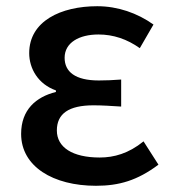

<svg xmlns="http://www.w3.org/2000/svg" viewBox="-20 -584 553 618"><path d="M289 14C363 14 422 -3 490 -54L442 -129C394 -90 347 -77 301 -77C213 -77 163 -110 163 -164C163 -218 201 -245 281 -245C309 -245 338 -243 370 -241V-328C344 -326 320 -325 298 -325C222 -325 188 -353 188 -398C188 -447 235 -473 297 -473C345 -473 389 -458 430 -429L474 -505C422 -542 359 -564 293 -564C176 -564 74 -516 74 -413C74 -363 103 -313 160 -293V-288C96 -272 48 -231 48 -153C48 -48 151 14 289 14Z"/></svg>

Font: Noto Sans TC Medium
Style: Regular
Weight: 500
Designer: Ryoko NISHIZUKA 西塚涼子 (kana, bopomofo & ideographs); Paul D. Hunt (Latin, Greek & Cyrillic); Sandoll Communications 산돌커뮤니
Foundry: Adobe
Version: Version 2.004;hotconv 1.0.118;makeotfexe 2.5.65603